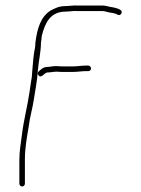

<svg xmlns="http://www.w3.org/2000/svg" viewBox="-20 -677 509 694"><path d="M186 -418C192 -417.3 199.3 -417 208 -417H244C259.8 -417 276.2 -420 292 -420H299C304.6 -420 309 -423.8 309 -429.5C309 -435.2 304.5 -440 299 -440H292C275.7 -440 260.2 -437 244 -437H208C199.3 -437 192.3 -437.3 187 -438C174.6 -439.2 161.5 -435 150 -435C142.7 -435 135.3 -432 128 -426L120 -419C115.3 -414.3 115.2 -409.5 119.5 -404.5C130.1 -392.3 140.8 -415 151 -415C161.8 -415 174.2 -418 186 -418ZM70 -13V-100C70 -143.5 77.4 -181.6 84 -221C87.8 -253.4 97.4 -284.6 102 -315.5C107.4 -351.7 114.4 -384 117 -423C119.6 -456.9 128 -489 128 -522L130 -536C130 -540.7 130.5 -545 131.5 -549C142.7 -593.7 161.7 -635 217 -635C229.9 -635 248.2 -638.5 259 -637H351C359.4 -637 367.7 -633.2 375 -632L388 -630C391.3 -629.3 395 -628.3 399 -627C406 -623 414.3 -618.5 419 -629C425.2 -643 400.5 -647.3 391 -650L379 -652C369.2 -653.6 361.1 -657 351 -657H260C249.7 -658.3 228.9 -655 217 -655C192.6 -655 178.9 -647 163 -639C127.2 -616.6 114.5 -574.8 108 -523C108 -518.3 107.7 -513 107 -507C101.3 -481.4 99.2 -453.1 97 -425L95 -399C93.7 -391 92.3 -382.7 91 -374L87 -346C79.5 -293.3 65.6 -243.8 59 -188C55.6 -158.9 50 -132.3 50 -100V-13C50 -7.7 54.7 -3 60 -3C65.3 -3 70 -7.7 70 -13Z"/></svg>

Font: HoneyBee
Style: UltLit
Weight: 100
Foundry: Cannot Into Space Fonts
Version: Version 0.89